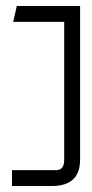

<svg xmlns="http://www.w3.org/2000/svg" viewBox="-20 -620 307 640"><path d="M20 0V-53H168Q194 -53 194 -88V-547H24L36 -600H247V-88Q247 0 153 0Z"/></svg>

Font: Karantina Light
Style: Regular
Weight: 300
Designer: Rony Koch
Foundry: Rony Koch
Version: Version 1.000; ttfautohint (v1.8.3)